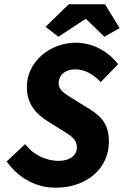

<svg xmlns="http://www.w3.org/2000/svg" viewBox="-20 -862 577 894"><path d="M238 12C390 12 487 -83 487 -201C487 -277 459 -316 396 -355L334 -393C281 -426 253 -441 253 -475C253 -509 280 -539 331 -539C376 -539 415 -515 449 -480L530 -563C482 -625 410 -663 333 -663C209 -663 105 -571 105 -458C105 -380 145 -332 206 -295L262 -260C311 -230 338 -213 338 -176C338 -136 302 -113 253 -113C192 -113 133 -143 97 -191L11 -110C73 -24 158 12 238 12ZM252 -691 377 -773H381L466 -691L537 -731L469 -842H300L192 -737Z"/></svg>

Font: Source Sans Pro
Style: Bold Italic
Weight: 700
Italic angle: -11°
Designer: Paul D. Hunt
Foundry: Adobe Systems Incorporated
Version: Version 3.006;hotconv 1.0.111;makeotfexe 2.5.65597